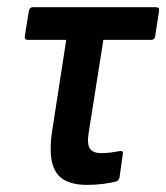

<svg xmlns="http://www.w3.org/2000/svg" viewBox="-20 -512 468 540"><path d="M224.9 8Q183.8 8 159.1 -6.8Q134.4 -21.6 126.4 -55.5Q118.4 -89.5 127 -146L166.3 -399.8H58Q48.1 -399.8 49.9 -410.8L61 -480.8Q63.4 -491.7 72 -491.7H418.9Q429.5 -491.7 427.1 -480.2L416.6 -410.8Q415.2 -399.8 404.6 -399.8H270.7L229.1 -136.6Q224.5 -106.2 233.1 -93.7Q241.7 -81.3 264.9 -81.3Q279.5 -81.3 293.7 -83.3Q307.9 -85.3 318.5 -87.3Q327.1 -88.7 325.3 -78.1L316.1 -12.7Q314.7 -4.4 306.1 -1.4Q290.8 2.4 270 5.2Q249.3 8 224.9 8Z"/></svg>

Font: Sofia Sans Condensed
Style: Italic
Weight: 400
Italic angle: -9°
Designer: Botio Nikoltchev, Ani Petrova
Foundry: lettersoup
Version: Version 4.101